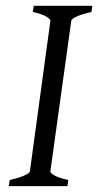

<svg xmlns="http://www.w3.org/2000/svg" viewBox="-20 -635 335 655"><path d="M292 -594.2Q261.2 -587.4 242.7 -579.1Q224.1 -570.8 223.1 -564L151.9 -50.8Q150.9 -44.9 166 -36.4Q181.2 -27.8 212.9 -21L210 0H9.8L13.2 -21Q43.9 -27.8 62.3 -35.9Q80.6 -43.9 82 -50.8L151.9 -564Q152.8 -569.8 137.7 -578.6Q122.6 -587.4 91.8 -594.2L95.2 -615.2H294.9Z"/></svg>

Font: Gentium
Style: Italic
Weight: 400
Italic angle: -7°
Designer: J. Victor Gaultney
Version: Version 1.02; 2005; OFL release